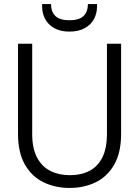

<svg xmlns="http://www.w3.org/2000/svg" viewBox="-20 -916 687 948"><path d="M323 12Q253 12 195 -16Q137 -44 103 -103.5Q69 -163 69 -255V-700H139V-255Q139 -183 163 -138Q187 -93 229 -72Q271 -51 325 -51Q380 -51 421 -72Q462 -93 485 -138Q508 -183 508 -255V-700H578V-255Q578 -163 544 -103.5Q510 -44 452.5 -16Q395 12 323 12ZM323 -760Q278 -760 248 -777Q218 -794 203 -822Q188 -850 188 -883V-896H232Q232 -858 253.5 -837Q275 -816 323 -816Q371 -816 392.5 -837Q414 -858 414 -896H459V-883Q459 -850 444 -822Q429 -794 398.5 -777Q368 -760 323 -760Z"/></svg>

Font: DM Sans 12pt Light
Style: Regular
Weight: 300
Version: Version 4.004;gftools[0.9.30]